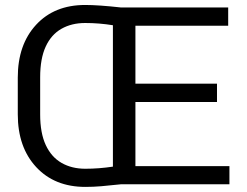

<svg xmlns="http://www.w3.org/2000/svg" viewBox="-20 -741 994 772"><path d="M323 -62.5Q377.5 -62.5 434 -71V-639.5Q378.5 -648.5 322.5 -648.5Q268 -648.5 227 -625.2Q186 -602 163.8 -553.8Q141.5 -505.5 141.5 -430.5V-281Q141.5 -206 164 -157.8Q186.5 -109.5 227.5 -86Q268.5 -62.5 323 -62.5ZM323 10.5Q199.5 10.5 125.5 -69.2Q51.5 -149 51.5 -281V-429.5Q51.5 -561.5 125 -641.2Q198.5 -721 322.5 -721Q376 -721 466 -711H897.5V-637.5H524.5V-404.5H852.5V-331H524.5V-73H902.5V0H466Q419 5 387 7.8Q355 10.5 323 10.5Z"/></svg>

Font: Roberto Sans
Style: Regular
Weight: 400
Designer: Google (font) & Cristiano Sobral (main changes)
Version: Version 1.500; ttfautohint (v1.8.4.7-5d5b-dirty)